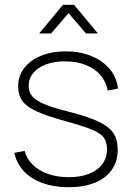

<svg xmlns="http://www.w3.org/2000/svg" viewBox="-20 -770 554 804"><path d="M144 -630 244 -750H290L390 -630H340L267 -715L194 -630ZM267 14Q206.5 14 158.5 -3.2Q110.5 -20.5 80 -53Q49.5 -85.5 40 -130L83 -138Q92 -104.5 117.5 -79.8Q143 -55 181.8 -41.5Q220.5 -28 268 -28Q316.5 -28 352.8 -42.2Q389 -56.5 408.5 -83Q428 -109.5 428 -145Q428 -175.5 414.8 -193.8Q401.5 -212 365.5 -227Q329.5 -242 253 -263Q174.5 -284.5 132.5 -304Q90.5 -323.5 73.2 -347.8Q56 -372 56 -409Q56 -451.5 81.2 -484.8Q106.5 -518 152 -536.5Q197.5 -555 256 -555Q315 -555 363 -535.2Q411 -515.5 440.2 -480Q469.5 -444.5 474 -399L431 -391Q424.5 -428 400.5 -455.8Q376.5 -483.5 338.5 -498.2Q300.5 -513 253 -513Q208.5 -513.5 173.8 -500.8Q139 -488 119.5 -464.5Q100 -441 100 -411Q100 -385 114.8 -367Q129.5 -349 164.8 -334.2Q200 -319.5 265 -303Q347.5 -282 391.8 -261.2Q436 -240.5 454.5 -213Q473 -185.5 473 -143Q473 -94.5 448.2 -59Q423.5 -23.5 377 -4.8Q330.5 14 267 14Z"/></svg>

Font: Hauora
Style: Regular
Weight: 400
Designer: Wayne Shih
Foundry: WCYS
Version: Version 1.001